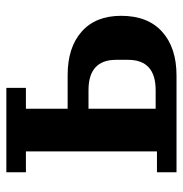

<svg xmlns="http://www.w3.org/2000/svg" viewBox="-6 -556 562 589"><g transform="rotate(-90 274.5 -261.0)"><path d="M41 -60H105V-462H41V-522H300V-462H236V-334H339Q424 -334 472.5 -291Q521 -248 521 -170Q521 -88 472 -44Q423 0 338 0H41ZM293 -64Q386 -64 386 -149V-185Q386 -270 293 -270H236V-64Z"/></g></svg>

Font: IBM Plex Serif SemiBold
Style: Regular
Weight: 600
Designer: Mike Abbink, Paul van der Laan, Pieter van Rosmalen
Foundry: Bold Monday
Version: Version 2.5